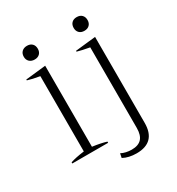

<svg xmlns="http://www.w3.org/2000/svg" viewBox="-180 -750 904 983"><g transform="rotate(-30 271.5 -259.0)"><path d="M86 -597Q86 -616 97.5 -627Q109 -638 128 -638Q147 -638 158 -627Q169 -616 169 -597Q169 -579 158 -568Q147 -557 128 -557Q109 -557 97.5 -568Q86 -579 86 -597ZM381 -597Q381 -616 392 -627Q403 -638 422 -638Q441 -638 452 -627Q463 -616 463 -597Q463 -579 452 -568Q441 -557 422 -557Q403 -557 392 -568Q381 -579 381 -597ZM28 -7Q57 -17 110 -24V-469Q67 -476 39 -485V-490L158 -503V-24Q209 -17 240 -7V0H28ZM261 102 266 77Q293 91 328 91Q367 91 386 70.5Q405 50 405 7V-469Q360 -477 333 -485V-490L453 -503V5Q453 120 340 120Q294 120 261 102Z"/></g></svg>

Font: Trirong ExtraLight
Style: Regular
Weight: 275
Designer: Katatrad Team
Foundry: CadsonDemak
Version: Version 1.001